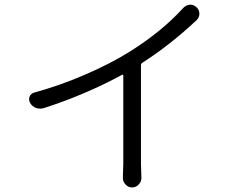

<svg xmlns="http://www.w3.org/2000/svg" viewBox="-20 -780 1040 828"><path d="M770.5 -746.1Q782.2 -757.8 798.8 -759.8Q799.8 -759.8 801.8 -759.8Q815.4 -759.8 827.1 -749Q839.8 -738.3 839.8 -720.7Q839.8 -705.1 828.1 -693.4Q714.8 -586.9 594.7 -509.8Q587.9 -505.9 587.9 -499V-74.2L589.8 -12.7Q589.8 2.9 579.1 14.6Q567.4 28.3 549.8 28.3Q532.2 28.3 520.5 14.6Q509.8 2.9 509.8 -12.7L511.7 -74.2V-454.1Q511.7 -456.1 509.8 -457.5Q507.8 -459 505.9 -457Q344.7 -370.1 168 -313.5Q161.1 -311.5 153.3 -311.5Q144.5 -311.5 134.8 -314.5Q118.2 -321.3 109.4 -336.9Q105.5 -343.8 105.5 -351.6Q105.5 -357.4 107.4 -363.3Q113.3 -377 127.9 -380.9Q238.3 -411.1 346.7 -458Q455.1 -504.9 535.2 -554.7Q676.8 -642.6 770.5 -746.1Z"/></svg>

Font: Gen Jyuu Gothic Normal
Style: Regular
Weight: 300
Designer: [Source Han Sans]
Ryoko NISHIZUKA  (kana & ideographs); Paul D. Hunt (Latin, Greek & Cyrillic); Wenlong ZHANG  (bopomofo
Version: Version 1.002.20150607